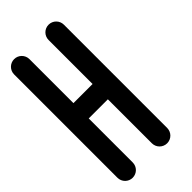

<svg xmlns="http://www.w3.org/2000/svg" viewBox="-228 -769 821 821"><g transform="rotate(-45 182.0 -358.5)"><path d="M208.2 -312.3C208.2 -312.3 208.2 -46.2 208.3 -46.2C208.3 -20.6 229 0.1 254.6 0.1C280.2 0.1 300.9 -20.6 300.9 -46.2V-670.9C300.9 -696.5 280.2 -717.2 254.6 -717.2C229 -717.2 208.3 -696.5 208.3 -670.9V-404.8H92.6V-670.9C92.6 -696.5 71.9 -717.2 46.3 -717.2C20.7 -717.2 0 -696.5 0 -670.9V-46.2C0 -20.6 20.6 0.1 46.2 0.1C71.8 0.1 92.5 -20.6 92.5 -46.2V-312.3Z"/></g></svg>

Font: Cactron
Style: Regular
Weight: 400
Version: Version 1.0